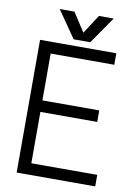

<svg xmlns="http://www.w3.org/2000/svg" viewBox="-94 -917 688 978"><g transform="rotate(10 250.0 -428.0)"><path d="M62.5 1H468.8V-58.6H127.9V-324.2H421.9V-383.8H127.9V-626H457V-685.5H62.5ZM210 -857.4H133.8L230.5 -717.8H316.4L413.1 -857.4H336.9L273.4 -759.8Z"/></g></svg>

Font: DotumChe
Style: Regular
Weight: 400
Monospace: yes
Version: Version 2.21